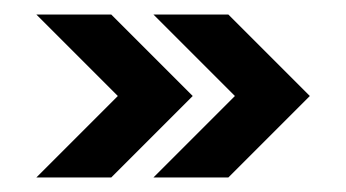

<svg xmlns="http://www.w3.org/2000/svg" viewBox="-20 -327 476 264"><path d="M133 -83 245 -195 133 -307H30L142 -195L30 -83ZM294 -83 406 -195 294 -307H191L303 -195L191 -83Z"/></svg>

Font: Venice Serif Bold
Style: Regular
Weight: 700
Designer: Bruno Pierini
Foundry: Unio | Creative Solutions
Version: Version 1.000;PS 001.000;hotconv 1.0.70;makeotf.lib2.5.58329